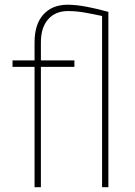

<svg xmlns="http://www.w3.org/2000/svg" viewBox="-20 -780 561 800"><path d="M150.4 0H124V-501.5H32.2V-528.3H124V-603.5Q124 -679.2 160.9 -719.7Q197.8 -760.3 262.2 -760.3Q297.4 -760.3 343 -751.5Q388.7 -742.7 431.6 -730.5V0H405.3V-713.4Q369.1 -721.2 334 -727.5Q298.8 -733.9 262.7 -733.9Q210.9 -733.9 180.7 -699.7Q150.4 -665.5 150.4 -603.5V-528.3H290V-501.5H150.4Z"/></svg>

Font: Vazirmatn RD FD Thin
Style: Regular
Weight: 100
Designer: Saber Rastikerdar
Foundry: Saber Rastikerdar
Version: Version 33.003